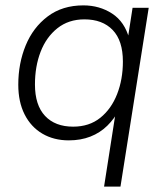

<svg xmlns="http://www.w3.org/2000/svg" viewBox="-20 -514 615 714"><path d="M367 180 412 -108H424Q406 -73 379 -46.5Q352 -20 316 -6Q280 8 236 8Q180 8 137.5 -17Q95 -42 71.5 -88.5Q48 -135 48 -199Q48 -278 75.5 -345Q103 -412 157.5 -453Q212 -494 290 -494Q350 -494 397 -463.5Q444 -433 461 -369H455L473 -485H533L428 180ZM252 -43Q312 -43 353 -76Q394 -109 415.5 -164Q437 -219 437 -285Q437 -363 399 -402.5Q361 -442 294 -442Q235 -442 193.5 -409Q152 -376 131 -321.5Q110 -267 110 -200Q110 -123 147.5 -83Q185 -43 252 -43Z"/></svg>

Font: Nunito Sans 12pt Light
Style: Italic
Weight: 300
Italic angle: -9°
Designer: Vernon Adams
Foundry: Vernon Adams
Version: Version 3.101;gftools[0.9.27]